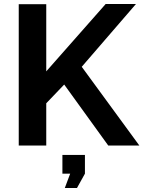

<svg xmlns="http://www.w3.org/2000/svg" viewBox="-20 -730 719 963"><path d="M74 0H212V-212L302 -306L523 0H679L390 -395L662 -710H510L212 -372V-709H74ZM305 213H366L406 141V47H293V141H332Z"/></svg>

Font: FIGSv2-sans-serif
Style: Bold
Weight: 700
Designer: Matt McInerney, Pablo Impallari, Rodrigo Fuenzalida,Mirko Velimirovic
Foundry: Matt McInerney, Pablo Impallari, Rodrigo Fuenzalida
Version: Version 4.021;hotconv 1.0.109;makeotfexe 2.5.65596